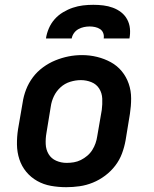

<svg xmlns="http://www.w3.org/2000/svg" viewBox="-20 -770 640 798"><path d="M255 8Q223 8 192 2.5Q161 -3 134.5 -18Q108 -33 89 -56Q70 -79 60.5 -108Q51 -137 50.5 -169Q50 -201 55 -233L74 -343Q78 -371 88.5 -398Q99 -425 116.5 -448.5Q134 -472 158.5 -490Q183 -508 210 -519Q237 -530 264.5 -535.5Q292 -541 321 -541Q353 -541 383.5 -533.5Q414 -526 440.5 -511.5Q467 -497 486 -474Q505 -451 515 -422Q525 -393 525 -361Q525 -329 520 -297L502 -187Q497 -159 487 -132Q477 -105 459 -81.5Q441 -58 417 -40Q393 -22 366 -11Q339 0 311 4Q283 8 255 8ZM257 -93Q272 -93 287 -95.5Q302 -98 316 -105Q330 -112 342.5 -122.5Q355 -133 363.5 -146.5Q372 -160 377 -174.5Q382 -189 384 -203L403 -313Q406 -337 405 -360Q404 -383 392.5 -401.5Q381 -420 360 -428.5Q339 -437 316 -437Q294 -437 271.5 -430Q249 -423 231.5 -407Q214 -391 204 -370Q194 -349 191 -327L173 -217Q169 -194 170 -171Q171 -148 182 -129.5Q193 -111 213.5 -102Q234 -93 257 -93ZM171 -610Q174 -631 183 -652Q192 -673 207 -690Q222 -707 242 -719Q262 -731 283 -738Q304 -745 325 -747.5Q346 -750 368 -750Q389 -750 409.5 -747.5Q430 -745 449 -738Q468 -731 483.5 -719Q499 -707 508.5 -689.5Q518 -672 520 -651.5Q522 -631 518 -610H411Q413 -622 409 -632.5Q405 -643 396 -649Q387 -655 375.5 -657.5Q364 -660 353 -660Q341 -660 329 -657.5Q317 -655 306 -649Q295 -643 287.5 -632.5Q280 -622 278 -610Z"/></svg>

Font: Iosevka Curly Extended Oblique
Style: Bold
Weight: 700
Width: 7
Italic angle: -9°
Monospace: yes
Designer: Belleve Invis
Foundry: Belleve Invis
Version: Version 11.1.0; ttfautohint (v1.8.3)